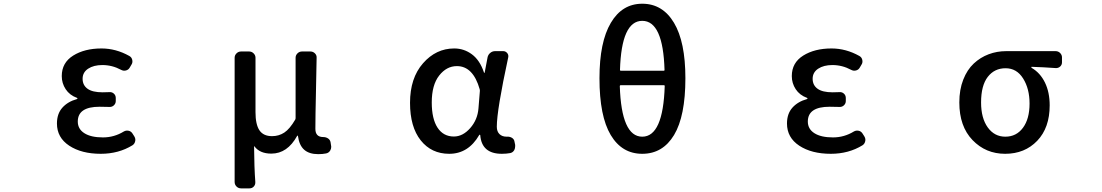

<svg xmlns="http://www.w3.org/2000/svg" viewBox="-20 -830 6040 1052"><path d="M532.2 12.7Q426.8 12.7 359.4 -31.7Q292 -76.2 292 -153.3Q292 -207 321.8 -240.2Q351.6 -273.4 401.4 -287.1Q404.3 -288.1 404.3 -290.5Q404.3 -293 401.4 -293.9Q361.3 -308.6 339.8 -341.3Q318.4 -374 318.4 -413.1Q318.4 -486.3 380.9 -525.4Q443.4 -564.5 536.1 -564.5Q615.2 -564.5 688.5 -523.4Q701.2 -516.6 704.6 -502Q708 -487.3 700.2 -475.6L690.4 -459Q683.6 -447.3 669.9 -443.8Q656.2 -440.4 643.6 -447.3Q594.7 -473.6 541 -473.6Q493.2 -473.6 462.9 -453.6Q432.6 -433.6 432.6 -398.4Q432.6 -363.3 459.5 -343.8Q486.3 -324.2 542 -324.2Q557.6 -324.2 580.1 -325.2Q593.8 -326.2 604 -316.9Q614.3 -307.6 614.3 -293V-276.4Q614.3 -262.7 604 -252.9Q593.8 -243.2 579.1 -244.1Q550.8 -245.1 525.4 -245.1Q406.2 -245.1 406.2 -164.1Q406.2 -123 442.4 -100.1Q478.5 -77.1 543.9 -77.1Q605.5 -77.1 658.2 -109.4Q669.9 -116.2 683.6 -113.8Q697.3 -111.3 705.1 -99.6L715.8 -83Q721.7 -74.2 721.7 -63.5Q721.7 -60.5 720.7 -56.6Q717.8 -42 706.1 -34.2Q629.9 12.7 532.2 12.7Z M1300.8 202.1Q1286.1 202.1 1275.9 191.9Q1265.6 181.6 1265.6 167V-513.7Q1265.6 -527.3 1275.9 -537.6Q1286.1 -547.9 1300.8 -547.9H1344.7Q1359.4 -547.9 1369.6 -537.6Q1379.9 -527.3 1379.9 -513.7V-215.8Q1379.9 -148.4 1401.4 -116.2Q1422.9 -84 1470.7 -84Q1507.8 -84 1537.6 -103.5Q1567.4 -123 1597.7 -174.8Q1599.6 -178.7 1599.6 -183.6V-513.7Q1599.6 -527.3 1609.9 -537.6Q1620.1 -547.9 1634.8 -547.9H1680.7Q1695.3 -547.9 1705.6 -537.6Q1715.8 -527.3 1714.8 -513.7Q1714.8 -486.3 1711.4 -337.9Q1708 -189.5 1708 -124Q1708 -79.1 1751 -79.1Q1765.6 -79.1 1776.9 -71.8Q1788.1 -64.5 1791 -51.8L1793.9 -33.2Q1794.9 -29.3 1794.9 -25.4Q1794.9 -14.6 1789.1 -4.9Q1781.2 7.8 1766.6 10.7Q1748 14.6 1723.6 14.6Q1673.8 14.6 1646.5 -9.8Q1619.1 -34.2 1612.3 -85.9Q1611.3 -86.9 1609.9 -86.9Q1608.4 -86.9 1608.4 -85.9Q1554.7 11.7 1466.8 11.7Q1403.3 11.7 1374 -28.3Q1374 -29.3 1373 -28.8Q1372.1 -28.3 1372.1 -27.3Q1373 86.9 1378.9 167Q1379.9 181.6 1370.6 191.9Q1361.3 202.1 1346.7 202.1Z M2441.4 12.7Q2343.8 12.7 2285.2 -61Q2226.6 -134.8 2226.6 -266.6Q2226.6 -402.3 2297.9 -483.4Q2369.1 -564.5 2468.8 -564.5Q2522.5 -564.5 2565.9 -532.2Q2609.4 -500 2631.8 -432.6Q2632.8 -430.7 2634.3 -430.7Q2635.7 -430.7 2635.7 -432.6L2651.4 -515.6Q2654.3 -530.3 2666 -540Q2677.7 -549.8 2692.4 -549.8H2737.3Q2750 -549.8 2758.8 -539.6Q2767.6 -529.3 2764.6 -515.6Q2702.1 -226.6 2702.1 -135.7Q2702.1 -109.4 2716.8 -95.2Q2731.4 -81.1 2755.9 -81.1Q2757.8 -81.1 2758.8 -81.1Q2773.4 -82 2785.2 -74.7Q2796.9 -67.4 2798.8 -54.7L2802.7 -36.1Q2802.7 -32.2 2802.7 -28.3Q2802.7 -17.6 2797.9 -7.8Q2790 5.9 2775.4 8.8Q2754.9 12.7 2729.5 12.7Q2619.1 12.7 2611.3 -89.8Q2610.4 -91.8 2608.4 -91.8Q2606.4 -91.8 2605.5 -89.8Q2545.9 12.7 2441.4 12.7ZM2466.8 -82Q2515.6 -82 2556.2 -127.9Q2596.7 -173.8 2601.6 -236.3L2609.4 -333Q2609.4 -336.9 2608.4 -340.8Q2572.3 -467.8 2483.4 -467.8Q2426.8 -467.8 2386.2 -416Q2345.7 -364.3 2345.7 -268.6Q2345.7 -178.7 2377.4 -130.4Q2409.2 -82 2466.8 -82Z M3622.1 -358.4Q3622.1 -363.3 3618.2 -363.3H3380.9Q3376 -363.3 3376 -358.4Q3384.8 -81.1 3499 -81.1Q3613.3 -81.1 3622.1 -358.4ZM3377 -446.3Q3377 -442.4 3381.8 -442.4H3617.2Q3621.1 -442.4 3621.1 -446.3Q3613.3 -715.8 3499 -715.8Q3384.8 -715.8 3377 -446.3ZM3499 -809.6Q3610.4 -809.6 3672.9 -705.1Q3735.4 -600.6 3735.4 -401.4Q3735.4 -193.4 3673.3 -90.3Q3611.3 12.7 3499 12.7Q3387.7 12.7 3326.2 -90.3Q3264.6 -193.4 3264.6 -401.4Q3264.6 -599.6 3326.7 -704.6Q3388.7 -809.6 3499 -809.6Z M4532.2 12.7Q4426.8 12.7 4359.4 -31.7Q4292 -76.2 4292 -153.3Q4292 -207 4321.8 -240.2Q4351.6 -273.4 4401.4 -287.1Q4404.3 -288.1 4404.3 -290.5Q4404.3 -293 4401.4 -293.9Q4361.3 -308.6 4339.8 -341.3Q4318.4 -374 4318.4 -413.1Q4318.4 -486.3 4380.9 -525.4Q4443.4 -564.5 4536.1 -564.5Q4615.2 -564.5 4688.5 -523.4Q4701.2 -516.6 4704.6 -502Q4708 -487.3 4700.2 -475.6L4690.4 -459Q4683.6 -447.3 4669.9 -443.8Q4656.2 -440.4 4643.6 -447.3Q4594.7 -473.6 4541 -473.6Q4493.2 -473.6 4462.9 -453.6Q4432.6 -433.6 4432.6 -398.4Q4432.6 -363.3 4459.5 -343.8Q4486.3 -324.2 4542 -324.2Q4557.6 -324.2 4580.1 -325.2Q4593.8 -326.2 4604 -316.9Q4614.3 -307.6 4614.3 -293V-276.4Q4614.3 -262.7 4604 -252.9Q4593.8 -243.2 4579.1 -244.1Q4550.8 -245.1 4525.4 -245.1Q4406.2 -245.1 4406.2 -164.1Q4406.2 -123 4442.4 -100.1Q4478.5 -77.1 4543.9 -77.1Q4605.5 -77.1 4658.2 -109.4Q4669.9 -116.2 4683.6 -113.8Q4697.3 -111.3 4705.1 -99.6L4715.8 -83Q4721.7 -74.2 4721.7 -63.5Q4721.7 -60.5 4720.7 -56.6Q4717.8 -42 4706.1 -34.2Q4629.9 12.7 4532.2 12.7Z M5487.3 12.7Q5380.9 12.7 5308.6 -62.5Q5236.3 -137.7 5236.3 -268.6Q5236.3 -338.9 5257.8 -393.6Q5279.3 -448.2 5315.4 -481.9Q5351.6 -515.6 5397 -532.7Q5442.4 -549.8 5493.2 -549.8H5763.7Q5778.3 -549.8 5788.6 -539.6Q5798.8 -529.3 5798.8 -515.6V-488.3Q5798.8 -474.6 5788.6 -465.3Q5778.3 -456.1 5763.7 -457Q5697.3 -461.9 5632.8 -463.9Q5630.9 -463.9 5630.9 -461.4Q5630.9 -459 5632.8 -458Q5679.7 -430.7 5705.6 -377.4Q5731.4 -324.2 5731.4 -252.9Q5731.4 -129.9 5663.1 -58.6Q5594.7 12.7 5487.3 12.7ZM5488.3 -81.1Q5548.8 -81.1 5585 -129.9Q5621.1 -178.7 5621.1 -262.7Q5621.1 -343.8 5585.9 -399.9Q5550.8 -456.1 5489.7 -456.1Q5428.7 -456.1 5392.1 -408.7Q5355.5 -361.3 5355.5 -268.6Q5355.5 -182.6 5392.1 -131.8Q5428.7 -81.1 5488.3 -81.1Z"/></svg>

Font: Gen Jyuu Gothic L Monospace Medium
Style: Regular
Weight: 500
Designer: [Source Han Sans]
Ryoko NISHIZUKA  (kana & ideographs); Paul D. Hunt (Latin, Greek & Cyrillic); Wenlong ZHANG  (bopomofo
Version: Version 1.002.20150607